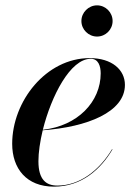

<svg xmlns="http://www.w3.org/2000/svg" viewBox="-20 -687 516 717"><path d="M284 -608.5C284 -576.5 310.5 -550.5 342.5 -550.5C374.5 -550.5 400.5 -576.5 400.5 -608.5C400.5 -640.5 374.5 -667 342.5 -667C310.5 -667 284 -640.5 284 -608.5ZM123.5 -85C123.5 -118 129.5 -158.5 139.5 -200.5C306 -212.5 446.5 -268.5 446.5 -370C446.5 -426.5 398 -470 315 -470C152 -470 25.5 -309 25.5 -150C25.5 -57.5 79 10 181.5 10C285.5 10 357 -56 400 -129L398.5 -130C350 -49.5 277 6 194.5 6C153 6 123.5 -15 123.5 -85ZM319 -467.5C347.5 -467.5 356 -440 356 -413C356 -307 270 -216.5 140 -202.5C171.5 -328.5 242.5 -467.5 319 -467.5Z"/></svg>

Font: Bodoni* 96pt Medium
Style: Italic
Weight: 500
Italic angle: -13°
Version: Version 2.3